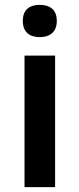

<svg xmlns="http://www.w3.org/2000/svg" viewBox="-20 -822 327 791"><path d="M144 -802C105 -802 74 -785 74 -736C74 -687 105 -669 144 -669C182 -669 214 -687 214 -736C214 -785 182 -802 144 -802ZM207 -593H81V-51H207Z"/></svg>

Font: Noto Sans Tamil UI SemiBold
Style: Regular
Weight: 600
Designer: Jelle Bosma - Monotype Design Team
Foundry: Monotype Imaging Inc.
Version: Version 2.004